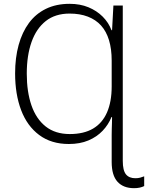

<svg xmlns="http://www.w3.org/2000/svg" viewBox="-20 -743 774 1004"><path d="M344 -723Q399 -723 442.5 -705Q486 -687 517 -656Q548 -625 563 -585H566L573 -714H622V98Q622 148 638.5 168.5Q655 189 688 189Q702 189 713 186Q724 183 734 179V230Q724 235 711 238Q698 241 681 241Q625 241 594.5 207.5Q564 174 564 104V-38Q564 -53 564.5 -69Q565 -85 565.5 -101.5Q566 -118 566 -131H563Q547 -91 516.5 -59Q486 -27 442 -8.5Q398 10 340 10Q248 10 185 -37Q122 -84 90.5 -167Q59 -250 59 -359Q59 -441 77.5 -508Q96 -575 131.5 -623Q167 -671 220.5 -697Q274 -723 344 -723ZM344 -672Q269 -672 219.5 -633Q170 -594 145 -523.5Q120 -453 120 -358Q120 -263 144.5 -192Q169 -121 219 -81.5Q269 -42 345 -42Q418 -42 466.5 -70.5Q515 -99 539.5 -155Q564 -211 564 -291V-426Q564 -487 550 -533Q536 -579 508.5 -609.5Q481 -640 439.5 -656Q398 -672 344 -672Z"/></svg>

Font: Noto Sans Display Light
Style: Regular
Weight: 300
Designer: Monotype Design Team
Foundry: Monotype Imaging Inc.
Version: Version 2.003